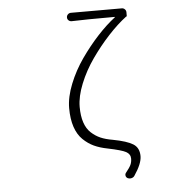

<svg xmlns="http://www.w3.org/2000/svg" viewBox="-63 -856 1126 1115"><g transform="rotate(-5 500.0 -299.0)"><path d="M675.8 182.6Q669.9 191.4 658.2 194.3Q654.3 195.3 650.4 195.3Q643.6 195.3 636.7 192.4Q627 187.5 625 177.2Q623 167 629.9 159.2Q651.4 132.8 658.7 116.7Q666 100.6 666 81.1Q666 54.7 641.1 41Q616.2 27.3 535.2 10.7Q490.2 2 456.5 -13.7Q422.9 -29.3 393.6 -57.6Q364.3 -85.9 348.6 -132.3Q333 -178.7 333 -242.2Q333 -306.6 363.3 -382.3Q393.6 -458 440.9 -525.4Q488.3 -592.8 540.5 -649.4Q592.8 -706.1 642.6 -744.1Q643.6 -745.1 643.6 -746.1Q643.6 -747.1 641.6 -747.1Q467.8 -747.1 391.6 -744.1Q380.9 -744.1 373.5 -751Q366.2 -757.8 366.2 -768.1Q366.2 -778.3 373.5 -785.6Q380.9 -793 391.6 -793H688.5Q698.2 -793 705.6 -785.6Q712.9 -778.3 712.9 -768.6V-747.1Q712.9 -743.2 710 -743.2Q709 -743.2 709 -743.2Q657.2 -704.1 603 -645.5Q548.8 -586.9 501.5 -519.5Q454.1 -452.1 424.3 -378.4Q394.5 -304.7 394.5 -244.1Q394.5 -191.4 407.2 -153.3Q419.9 -115.2 444.8 -92.3Q469.7 -69.3 499 -56.6Q528.3 -43.9 569.3 -37.1Q651.4 -21.5 686.5 0.5Q721.7 22.5 721.7 71.3Q721.7 115.2 675.8 182.6Z"/></g></svg>

Font: Gen Jyuu Gothic L Monospace Light
Style: Regular
Weight: 300
Designer: [Source Han Sans]
Ryoko NISHIZUKA  (kana & ideographs); Paul D. Hunt (Latin, Greek & Cyrillic); Wenlong ZHANG  (bopomofo
Version: Version 1.002.20150607